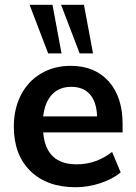

<svg xmlns="http://www.w3.org/2000/svg" viewBox="-20 -777 571 805"><path d="M494 -222H161Q167 -154 202 -121Q237 -88 302 -88Q383 -88 450 -140L486 -54Q452 -26 400.5 -9Q349 8 297 8Q177 8 107.5 -60Q38 -128 38 -246Q38 -321 68 -379Q98 -437 152.5 -469Q207 -501 276 -501Q377 -501 435.5 -436Q494 -371 494 -257ZM161 -289H387Q385 -350 357 -381.5Q329 -413 279 -413Q229 -413 198.5 -381Q168 -349 161 -289ZM182 -553 104 -757H200L238 -553ZM314 -553 236 -757H332L370 -553Z"/></svg>

Font: wassup Sans
Style: Bold
Weight: 700
Version: Version 2.001